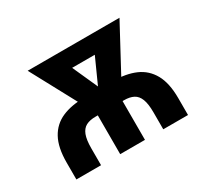

<svg xmlns="http://www.w3.org/2000/svg" viewBox="-113 -692 914 856"><g transform="rotate(-30 344.0 -264.0)"><path d="M184.1 0H57.1V-86.9Q57.1 -164.1 82.5 -210.4Q107.9 -256.8 155.8 -277.6Q203.6 -298.3 271 -298.3H418Q484.4 -298.3 532.2 -277.6Q580.1 -256.8 606 -210.4Q631.8 -164.1 631.8 -86.9V0H504.4V-86.9Q504.4 -130.9 494.9 -155.3Q485.4 -179.7 466.3 -189.7Q447.3 -199.7 418 -199.7H271Q241.2 -199.7 222.2 -189.7Q203.1 -179.7 193.6 -155.3Q184.1 -130.9 184.1 -86.9ZM519.5 -528.3V-440.4H191.9V-528.3ZM317.9 -244.6 445.8 -528.3H584L403.3 -192.4H334.5ZM250 -528.3 378.9 -241.7 361.3 -192.4H292L111.3 -528.3ZM410.2 -261.2V0H282.7V-261.2Z"/></g></svg>

Font: Roboto SemiCondensed SemiBold
Style: Regular
Weight: 600
Width: 4
Designer: Christian Robertson
Foundry: Google
Version: Version 3.009; 2024